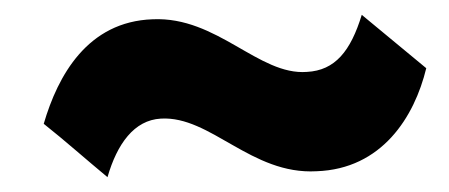

<svg xmlns="http://www.w3.org/2000/svg" viewBox="-20 -459 606 259"><path d="M555 -367C539 -301 495 -231 407 -228C319 -223 264 -303 197 -299C161 -297 138 -265 125 -220C96 -244 68 -269 39 -292C58 -357 98 -430 186 -433C273 -437 329 -357 394 -362C432 -364 453 -390 468 -439Z"/></svg>

Font: Repo ExtraBold
Style: Bold
Weight: 700
Designer: Stefan Peev
Foundry: Context Ltd
Version: Version 1.502